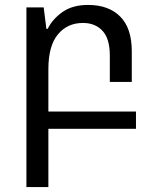

<svg xmlns="http://www.w3.org/2000/svg" viewBox="-20 -522 637 778"><path d="M87 236V-492H157L168 -405H173Q193 -445 233.5 -473.5Q274 -502 337 -502Q420 -502 467 -455Q514 -408 514 -314V-190H425V-297Q425 -365 395.5 -397Q366 -429 316 -429Q253 -429 214.5 -382.5Q176 -336 176 -241V-70H531V0H176V236Z"/></svg>

Font: Go Noto Current
Style: Regular
Weight: 400
Designer: Monotype Design Team
Foundry: Monotype Imaging Inc.
Version: Version 2.007; ttfautohint (v1.8) -l 8 -r 50 -G 200 -x 14 -D